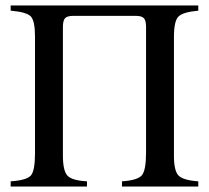

<svg xmlns="http://www.w3.org/2000/svg" viewBox="-20 -682 764 702"><path d="M705 0H426V-19Q484 -23 499 -41.5Q514 -60 514 -124V-584Q514 -607 506 -615.5Q498 -624 477 -624H248Q226 -624 218 -615.5Q210 -607 210 -583V-113Q210 -58 226.5 -40Q243 -22 298 -19V0H19V-19Q78 -23 93 -40.5Q108 -58 108 -122V-548Q108 -606 92.5 -622Q77 -638 19 -643V-662H705V-643Q649 -638 632.5 -621.5Q616 -605 616 -548V-111Q616 -58 632.5 -40.5Q649 -23 705 -19Z"/></svg>

Font: STIX
Style: Regular
Weight: 400
Designer: MicroPress Inc., with final additions and corrections provided by Coen Hoffman, Elsevier (retired)
Version: Version 1.1.1